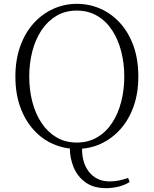

<svg xmlns="http://www.w3.org/2000/svg" viewBox="-20 -759 799 998"><path d="M532 219Q466 219 424.5 189Q383 159 363 111Q343 63 343 10V-5H407Q402 82 441.5 133Q481 184 550 184Q576 184 599 179Q622 174 646 166L654 187Q627 204 594.5 211.5Q562 219 532 219ZM379 15Q314 15 256 -10.5Q198 -36 154 -85Q110 -134 85 -203.5Q60 -273 60 -361Q60 -448 85 -518Q110 -588 154 -637Q198 -686 256 -712.5Q314 -739 379 -739Q445 -739 502.5 -713.5Q560 -688 604.5 -639Q649 -590 674 -520Q699 -450 699 -361Q699 -274 674 -204.5Q649 -135 604.5 -86Q560 -37 502.5 -11Q445 15 379 15ZM379 -18Q439 -18 485.5 -45.5Q532 -73 563 -120.5Q594 -168 610 -230Q626 -292 626 -361Q626 -430 610 -492Q594 -554 563 -601.5Q532 -649 485.5 -676.5Q439 -704 379 -704Q319 -704 273 -676.5Q227 -649 195.5 -601.5Q164 -554 148 -492Q132 -430 132 -361Q132 -292 148 -230Q164 -168 195.5 -120.5Q227 -73 273 -45.5Q319 -18 379 -18Z"/></svg>

Font: Noto Serif HK
Style: Regular
Weight: 200
Designer: Ryoko NISHIZUKA 西塚涼子 (kana & ideographs); Frank Grießhammer (Latin, Greek & Cyrillic); Wenlong ZHANG 张文龙 (bopomofo); San
Foundry: Adobe
Version: Version 2.001;hotconv 1.1.0;makeotfexe 2.6.0